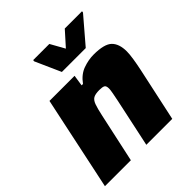

<svg xmlns="http://www.w3.org/2000/svg" viewBox="-195 -851 984 984"><g transform="rotate(-45 297.5 -358.5)"><path d="M3 0 111 -510H293L284 -450H294Q323 -490 362 -504Q401 -518 439 -518Q516 -518 543.5 -491Q571 -464 571 -409Q571 -389 566 -357Q561 -325 554 -292L491 0H303L359 -262Q364 -286 368 -307.5Q372 -329 372 -339Q372 -359 362.5 -364Q353 -369 331 -369Q302 -369 288 -361Q274 -353 266 -331Q258 -309 249 -267L191 0ZM261 -570 199 -709 200 -717H317L360 -640L429 -717H554L553 -709L434 -570Z"/></g></svg>

Font: Saira ExtraBold
Style: Italic
Weight: 800
Italic angle: -12°
Designer: Hector Gatti with collaboration of the Omnibus-Type team
Foundry: Omnibus-Type
Version: Version 1.100; ttfautohint (v1.8.3)